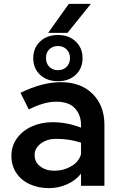

<svg xmlns="http://www.w3.org/2000/svg" viewBox="-20 -961 625 993"><path d="M520 -315V0H399V-63Q371 -27 326 -7.5Q281 12 234 12Q178 12 133.5 -8.5Q89 -29 64 -67Q39 -105 39 -155Q39 -206 67.5 -245.5Q96 -285 144.5 -307Q193 -329 252 -329Q325 -329 399 -301V-315Q399 -366 368 -400.5Q337 -435 270 -435Q208 -435 129 -395L86 -481Q198 -536 295 -536Q398 -536 459 -475.5Q520 -415 520 -315ZM399 -164V-223Q340 -243 270 -243Q224 -243 191.5 -219Q159 -195 159 -159Q159 -123 188 -100.5Q217 -78 261 -78Q309 -78 349 -101.5Q389 -125 399 -164ZM280 -541Q223 -541 187.5 -574Q152 -607 152 -660Q152 -713 187.5 -746.5Q223 -780 280 -780Q336 -780 371.5 -746.5Q407 -713 407 -660Q407 -607 371.5 -574Q336 -541 280 -541ZM280 -723Q252 -723 234.5 -705.5Q217 -688 218 -660Q218 -633 235 -615.5Q252 -598 280 -598Q307 -598 324.5 -615.5Q342 -633 342 -660Q342 -688 324.5 -705.5Q307 -723 280 -723ZM450 -941 329 -791H229L336 -941Z"/></svg>

Font: Metropolitano Medium
Style: Regular
Weight: 500
Designer: Fonts by Alex Slobzheninov & Chris M. Simpson / Changes by Cristiano Sobral
Foundry: Fonts by Alex Slobzheninov & Chris M. Simpson / Changes by Cristiano Sobral
Version: Version 1.00;August 30, 2020;FontCreator 13.0.0.2681 64-bit